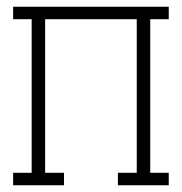

<svg xmlns="http://www.w3.org/2000/svg" viewBox="-20 -550 540 570"><path d="M19 0V-37H74V-493H19V-530H481V-493H426V-37H481V0H330V-37H386V-493H114V-37H170V0Z"/></svg>

Font: Iosevka Slab Extralight
Style: Regular
Weight: 200
Monospace: yes
Designer: Belleve Invis
Foundry: Belleve Invis
Version: Version 11.1.1; ttfautohint (v1.8.3)